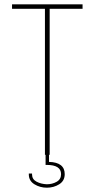

<svg xmlns="http://www.w3.org/2000/svg" viewBox="-20 -720 440 893"><path d="M211 0H208V33Q281 35 281 90Q281 121 255.5 137Q230 153 198 153Q166 153 140 137Q114 121 114 91V87H129V91Q129 114 150 125Q171 136 198 137Q223 137 243.5 125.5Q264 114 264 90Q264 47 197 47H192V0H189V-679H36V-700H364V-679H211Z"/></svg>

Font: Bebas Neue Light
Style: Regular
Weight: 300
Designer: Ryoichi Tsunekawa
Foundry: Ryoichi Tsunekawa
Version: Version 1.003;PS 001.003;hotconv 1.0.70;makeotf.lib2.5.58329